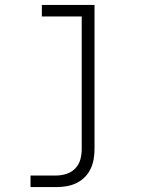

<svg xmlns="http://www.w3.org/2000/svg" viewBox="-20 -550 590 780"><path d="M104 210V163H209Q230 163 251 156Q272 149 286.5 133.5Q301 118 306.5 97.5Q312 77 312 55V-483H150V-530H364V55Q364 76 360.5 96.5Q357 117 348 136Q339 155 324 170Q309 185 290 194Q271 203 250.5 206.5Q230 210 209 210Z"/></svg>

Font: Lode Dark
Style: Regular
Weight: 400
Monospace: yes
Designer: Belleve Invis
Foundry: Belleve Invis
Version: Version 29.2.0; ttfautohint (v1.8.3)